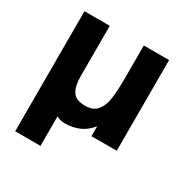

<svg xmlns="http://www.w3.org/2000/svg" viewBox="-152 -619 874 904"><g transform="rotate(30 285.0 -167.0)"><path d="M51.5 -493H189V-215.5Q189 -166.5 206.8 -137.8Q224.5 -109 276 -109Q319.5 -109 340.8 -135Q362 -161 368 -203.5Q374 -246 374 -316V-493H511.5V0H374V-54Q348.5 -21 313 -5.2Q277.5 10.5 234.5 10.5Q208.5 10.5 189 -1V159.5H51.5Z"/></g></svg>

Font: HK Grotesk ExtraBold
Style: Regular
Weight: 800
Designer: Alfredo Marco Pradil
Foundry: Hanken Design Co.
Version: Version 3.001